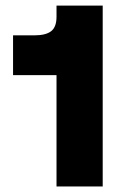

<svg xmlns="http://www.w3.org/2000/svg" viewBox="-20 -670 436 690"><path d="M183.1 -649.9H349.1V0H183.1V-399.9H26.9V-543H104Q144.5 -543 163.8 -557.9Q183.1 -572.8 183.1 -609.9Z"/></svg>

Font: Overused Grotesk ExtraBold
Style: Regular
Weight: 800
Version: Version 0.002